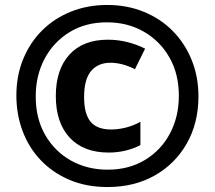

<svg xmlns="http://www.w3.org/2000/svg" viewBox="-20 -744 865 774"><path d="M413 10Q328 10 260 -19Q192 -48 144 -98.5Q96 -149 71 -216Q46 -283 46 -359Q46 -439 73.5 -506Q101 -573 150.5 -622Q200 -671 267 -697.5Q334 -724 412 -724Q492 -724 559.5 -696.5Q627 -669 676 -619.5Q725 -570 752.5 -502.5Q780 -435 780 -355Q780 -249 733.5 -166.5Q687 -84 604.5 -37Q522 10 413 10ZM414 -60Q500 -60 565 -99.5Q630 -139 665.5 -206.5Q701 -274 701 -358Q701 -446 663 -512.5Q625 -579 559.5 -616.5Q494 -654 411 -654Q325 -654 260.5 -614.5Q196 -575 160 -507.5Q124 -440 124 -355Q124 -266 162.5 -199.5Q201 -133 266.5 -96.5Q332 -60 414 -60ZM418 -129Q317 -129 261 -189Q205 -249 205 -357Q205 -464 260 -524Q315 -584 415 -584Q492 -584 565 -548L524 -465Q473 -491 425 -491Q375 -491 347 -457.5Q319 -424 319 -353Q319 -285 345 -253.5Q371 -222 428 -222Q456 -222 486.5 -229.5Q517 -237 546 -253V-159Q487 -129 418 -129Z"/></svg>

Font: Noto Sans Myanmar UI ExtraCondensed ExtraBold
Style: Regular
Weight: 800
Width: 2
Designer: Monotype Design Team
Foundry: Monotype Imaging Inc.
Version: Version 2.103; ttfautohint (v1.8.4.7-5d5b)